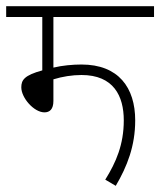

<svg xmlns="http://www.w3.org/2000/svg" viewBox="-20 -642 519 622"><path d="M153 -587H479V-622H0V-587H117V-414C59 -398 49 -383 49 -359C49 -325 90 -278 124 -278C141 -278 153 -288 153 -315V-385C182 -394 214 -399 244 -399C348 -399 381 -331 381 -252C381 -174 356 -116 321 -60L355 -40C392 -103 418 -169 418 -252C418 -358 364 -433 244 -433C216 -433 182 -430 153 -423Z"/></svg>

Font: Noto Sans Devanagari UI SemiCondensed ExtraLight
Style: Regular
Weight: 200
Width: 4
Designer: Jelle Bosma - Monotype Design Team
Foundry: Monotype Imaging Inc.
Version: Version 2.004